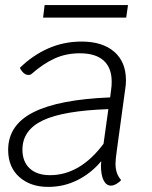

<svg xmlns="http://www.w3.org/2000/svg" viewBox="-20 -723 598 753"><path d="M438 -132Q433 -97 433 -81Q433 -41 455 -17Q449 -9 437 -2Q425 5 415 5Q397 5 386.5 -15.5Q376 -36 376 -73L377 -91Q338 -44 284.5 -17Q231 10 169 10Q99 10 55.5 -29Q12 -68 12 -135Q12 -233 111.5 -283Q211 -333 412 -341L416 -373Q418 -384 418 -403Q418 -457 386.5 -485.5Q355 -514 293 -514Q239 -514 194 -493.5Q149 -473 105 -434Q100 -429 91 -429Q82 -429 73 -436.5Q64 -444 58 -457Q108 -506 169 -533Q230 -560 300 -560Q382 -560 428 -520Q474 -480 474 -408Q474 -391 471 -373ZM386 -159 405 -295Q229 -289 148.5 -251Q68 -213 68 -136Q68 -89 96.5 -62.5Q125 -36 176 -36Q294 -36 386 -159ZM155 -703H482L475 -654H149Z"/></svg>

Font: Krub Light
Style: Italic
Weight: 300
Italic angle: -8°
Designer: Ekaluck Peanpanawate
Foundry: Cadson Demak Co.,Ltd.
Version: Version 1.000; ttfautohint (v1.6)